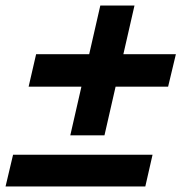

<svg xmlns="http://www.w3.org/2000/svg" viewBox="-27 -672 653 691"><path d="M417 -477H606L578 -360H389L349 -185H226L266 -360H76L103 -477H294L334 -652H457ZM-7 -1 20 -115H522L496 -1Z"/></svg>

Font: Elaine Sans
Style: Bold Italic
Weight: 700
Italic angle: -13°
Designer: Wei Huang
Foundry: Wei Huang
Version: Version 2.001;December 24, 2019;FontCreator 12.0.0.2547 64-b